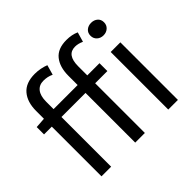

<svg xmlns="http://www.w3.org/2000/svg" viewBox="-173 -999 1224 1224"><g transform="rotate(-45 439.0 -386.5)"><path d="M102 -519V-589Q102 -670 142 -716.5Q182 -763 263 -763Q289 -763 314 -758Q339 -753 359 -745L340 -678Q323 -686 306.5 -689.5Q290 -693 271 -693Q232 -693 210.5 -665.5Q189 -638 189 -586V-519H406V-602Q406 -681 443 -727Q480 -773 558 -773Q607 -773 644 -756L625 -690Q595 -704 567 -704Q493 -704 493 -601V-519H603V-448H493V0H406V-448H189V0H102V-448H32V-514ZM704 -519H791V0H704ZM686 -683Q686 -709 703.5 -724Q721 -739 747 -739Q773 -739 790.5 -724Q808 -709 808 -683Q808 -658 790.5 -642Q773 -626 747 -626Q721 -626 703.5 -642Q686 -658 686 -683Z"/></g></svg>

Font: Kinto Sans
Style: Regular
Weight: 400
Designer: Authors: Ryoko NISHIZUKA  (kana & ideographs); Paul D. Hunt (Latin, Greek & Cyrillic); Wenlong ZHANG  (bopomofo); Sandol
Foundry: Adobe Systems Incorporated, ookami Inc.
Version: Version 0.001